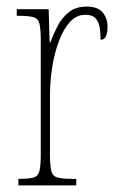

<svg xmlns="http://www.w3.org/2000/svg" viewBox="-20 -564 358 584"><path d="M36 0V-20H37Q68 -20 82 -24Q96 -28 100 -44Q104 -60 104 -96V-440Q104 -476 100 -492Q96 -508 81 -512Q66 -516 34 -516H31V-536H128L131 -435H133Q142 -459 155 -484.5Q168 -510 189.5 -527Q211 -544 243 -544Q277 -544 292 -526.5Q307 -509 307 -483Q307 -466 302.5 -454.5Q298 -443 286 -443Q286 -462 283.5 -479Q281 -496 271.5 -507.5Q262 -519 239 -519Q212 -519 192 -496.5Q172 -474 158.5 -437Q145 -400 138.5 -357.5Q132 -315 132 -274V-96Q132 -60 136 -44Q140 -28 155 -24Q170 -20 201 -20H212V0Z"/></svg>

Font: Noto Serif Thai ExtraCondensed Thin
Style: Regular
Weight: 100
Width: 2
Designer: Monotype Design Team
Foundry: Monotype Imaging Inc.
Version: Version 2.001; ttfautohint (v1.8.4.7-5d5b)